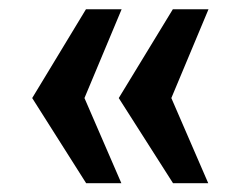

<svg xmlns="http://www.w3.org/2000/svg" viewBox="-20 -466 539 421"><path d="M355.7 -251 436.6 -64.3H359.4L240.4 -251L359 -445.7H437.2ZM165.2 -251 246.1 -64.3H168.9L50.6 -251L168.5 -445.7H246.7Z"/></svg>

Font: Public Sans Thin
Style: Regular
Weight: 100
Designer: The Public Sans project authors (U.S. Web Design System). Libre Franklin designed by Pablo Impallari and Rodrigo Fuenzal
Version: Version 1.008